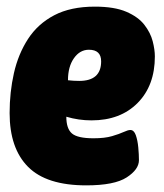

<svg xmlns="http://www.w3.org/2000/svg" viewBox="-20 -551 494 579"><path d="M240 8Q120 8 64.5 -48Q9 -104 9 -210Q9 -273 22 -330.5Q35 -388 64.5 -433.5Q94 -479 143.5 -505Q193 -531 266 -531Q325 -531 361 -515.5Q397 -500 415.5 -476Q434 -452 440.5 -426.5Q447 -401 447 -381Q447 -293 395 -240.5Q343 -188 256 -188Q217 -188 180 -199Q180 -163 197 -148.5Q214 -134 262 -134Q296 -134 318 -140.5Q340 -147 353 -153Q366 -159 373 -159Q384 -159 389.5 -143.5Q395 -128 397 -106.5Q399 -85 399 -68Q399 -40 362 -16Q325 8 240 8ZM219 -307Q285 -307 285 -366Q285 -401 248 -401Q221 -401 203 -375.5Q185 -350 185 -309Q193 -308 202 -307.5Q211 -307 219 -307Z"/></svg>

Font: Asap Condensed Condensed Black
Style: Italic
Weight: 900
Width: 3
Italic angle: -6°
Designer: Pablo Cosgaya
Foundry: Omnibus-Type
Version: Version 3.001; ttfautohint (v1.8.4.7-5d5b)